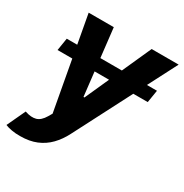

<svg xmlns="http://www.w3.org/2000/svg" viewBox="-201 -681 977 1020"><g transform="rotate(30 287.0 -171.0)"><path d="M572.7 -368 560.2 -291.4H7L19.3 -368ZM63.5 204.1Q34.9 204.6 10.6 200.1Q-13.7 195.7 -28.9 189.1L24 76L26.9 77Q63.6 89.2 90.8 81.8Q118 74.5 139.8 37.7L153.3 14.6L51 -545.9H205.1L251 -144.5H256.8L437.3 -545.9H602.9L290.8 59.2Q268.2 103.5 236.5 136.2Q204.8 168.8 162.2 186.5Q119.6 204.1 63.5 204.1Z"/></g></svg>

Font: Inter Tight
Style: Italic
Weight: 400
Italic angle: -9.39999°
Designer: Rasmus Andersson
Foundry: rsms
Version: Version 3.002